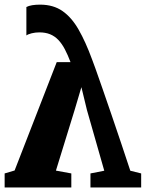

<svg xmlns="http://www.w3.org/2000/svg" viewBox="-22 -828 643 848"><path d="M155 -807.5Q213.5 -807.5 254 -779.2Q294.5 -751 325.2 -697.2Q356 -643.5 384.5 -566Q387 -560.5 399.2 -526.2Q411.5 -492 429.8 -439.2Q448 -386.5 469.8 -323.2Q491.5 -260 513.2 -195.2Q535 -130.5 553.5 -74L601.5 -62V0H377.5V-62L438.5 -74L362 -342L337.5 -443L307.5 -342L225 -74.5L293 -62V0H-1.5V-62L42.5 -75L228.5 -553.5H289.5Q277.5 -585.5 264.5 -610.2Q251.5 -635 235.5 -651.8Q219.5 -668.5 199 -676.8Q178.5 -685 152 -685Q134 -685 118 -681Q102 -677 94.5 -671.5V-797Q105 -802.5 120.2 -805Q135.5 -807.5 155 -807.5Z"/></svg>

Font: Merriweather 24pt Black
Style: Regular
Weight: 900
Designer: Eben Sorkin
Foundry: Eben Sorkin
Version: Version 2.100